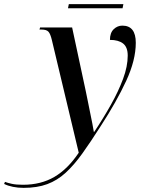

<svg xmlns="http://www.w3.org/2000/svg" viewBox="-172 -669 694 929"><path d="M-58 240Q-85 240 -109.5 235Q-134 230 -152 221L-148 211Q-135 216 -114.5 220.5Q-94 225 -61 225Q26 225 91 187Q156 149 209 70L79 -475Q72 -505 62.5 -515.5Q53 -526 29 -526H19L22 -536H177L243 -228Q247 -209 252.5 -181.5Q258 -154 264 -124.5Q270 -95 275 -70Q280 -45 282 -31H284Q328 -97 364.5 -162Q401 -227 423.5 -287.5Q446 -348 446 -400Q446 -441 423.5 -458.5Q401 -476 360 -476Q360 -510 378 -527.5Q396 -545 420 -545Q485 -545 485 -462Q485 -378 438.5 -277.5Q392 -177 316 -60Q267 17 226.5 73.5Q186 130 145.5 167Q105 204 56.5 222Q8 240 -58 240ZM157 -629 161 -649H425L421 -629Z"/></svg>

Font: Noto Serif Display SemiCondensed Medium
Style: Italic
Weight: 500
Width: 4
Italic angle: -12°
Designer: Monotype Design Team
Foundry: Monotype Imaging Inc.
Version: Version 2.009